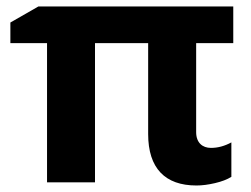

<svg xmlns="http://www.w3.org/2000/svg" viewBox="-20 -566 779 596"><path d="M634.8 -106.9C608.9 -106.9 588.9 -122.6 588.9 -155.8V-432.1H704.1V-545.9H99.1L12.2 -496.1V-432.1H126V0H274.9V-432.1H439.9V-149.9C439.9 -43.9 492.2 9.8 589.8 9.8C607.4 9.8 626.5 7.3 647.5 2.4C668 -2.4 685.1 -8.8 698.2 -17.1V-124C677.7 -112.8 656.7 -106.9 634.8 -106.9Z"/></svg>

Font: Noto Reveo Sans
Style: Bold
Weight: 700
Designer: Monotype Design team
Foundry: Monotype Imaging Inc.
Version: Version 1.04